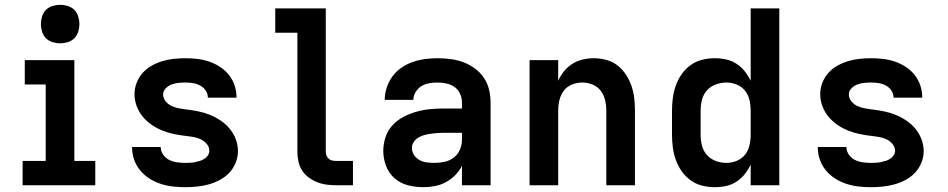

<svg xmlns="http://www.w3.org/2000/svg" viewBox="-20 -770 3940 798"><path d="M74 0V-101H170V-419H83V-520H289V-101H376V0ZM230 -590Q214 -590 198 -595Q182 -600 171 -611Q160 -622 155 -638Q150 -654 150 -670Q150 -686 155 -702Q160 -718 171 -729Q182 -740 198 -745Q214 -750 230 -750Q246 -750 262 -745Q278 -740 289 -729Q300 -718 305 -702Q310 -686 310 -670Q310 -654 305 -638Q300 -622 289 -611Q278 -600 262 -595Q246 -590 230 -590Z M749 8Q723 8 697.5 5Q672 2 647.5 -6Q623 -14 601 -28Q579 -42 562.5 -62Q546 -82 537.5 -106.5Q529 -131 529 -157V-159H648V-158Q648 -142 658 -127.5Q668 -113 683 -105.5Q698 -98 715 -95.5Q732 -93 749 -93Q759 -93 769.5 -93.5Q780 -94 790 -96Q800 -98 810 -101Q820 -104 829 -109.5Q838 -115 844 -124Q850 -133 850 -143Q850 -159 839.5 -171.5Q829 -184 814.5 -191Q800 -198 784.5 -200.5Q769 -203 754 -205H752Q727 -208 702.5 -213Q678 -218 654.5 -227.5Q631 -237 610 -251.5Q589 -266 573 -285.5Q557 -305 548 -329Q539 -353 539 -379Q539 -403 548 -426Q557 -449 573 -467Q589 -485 610.5 -497Q632 -509 655.5 -516Q679 -523 703 -525.5Q727 -528 751 -528Q776 -528 801 -525Q826 -522 849.5 -514Q873 -506 894.5 -492Q916 -478 931.5 -458.5Q947 -439 955 -415Q963 -391 963 -366V-364H844Q844 -380 835 -393.5Q826 -407 812 -414.5Q798 -422 782.5 -424.5Q767 -427 751 -427Q737 -427 722 -425.5Q707 -424 693.5 -419Q680 -414 669 -403Q658 -392 658 -378Q658 -362 668.5 -349Q679 -336 693 -329.5Q707 -323 723 -320Q739 -317 754 -315H755Q780 -312 805 -307Q830 -302 853 -292.5Q876 -283 897.5 -268.5Q919 -254 935 -234.5Q951 -215 960 -191Q969 -167 969 -142Q969 -117 959.5 -93.5Q950 -70 933 -52Q916 -34 893.5 -22Q871 -10 847 -3.5Q823 3 798.5 5.5Q774 8 749 8Z M1379 0Q1359 0 1338.5 -2.5Q1318 -5 1299 -12.5Q1280 -20 1263.5 -32Q1247 -44 1236 -61Q1225 -78 1220.5 -98Q1216 -118 1216 -139V-634H1124V-735H1334V-139Q1334 -130 1337.5 -122Q1341 -114 1347.5 -109Q1354 -104 1362.5 -102.5Q1371 -101 1379 -101H1447V0Z M1739 8Q1707 8 1675.5 0Q1644 -8 1620 -29Q1596 -50 1584.5 -80.5Q1573 -111 1573 -143Q1573 -171 1582 -199Q1591 -227 1610.5 -248.5Q1630 -270 1655.5 -283.5Q1681 -297 1708.5 -305Q1736 -313 1764.5 -316Q1793 -319 1822 -319H1900V-344Q1900 -363 1892 -380.5Q1884 -398 1869 -408.5Q1854 -419 1835.5 -423Q1817 -427 1798 -427Q1781 -427 1763.5 -424Q1746 -421 1731.5 -412Q1717 -403 1707.5 -387.5Q1698 -372 1698 -355H1579Q1579 -381 1587.5 -406.5Q1596 -432 1611.5 -453Q1627 -474 1649 -489Q1671 -504 1695.5 -512.5Q1720 -521 1746 -524.5Q1772 -528 1798 -528Q1825 -528 1852.5 -524.5Q1880 -521 1905.5 -511.5Q1931 -502 1953 -486Q1975 -470 1990.5 -447.5Q2006 -425 2012.5 -398Q2019 -371 2019 -344V0H1900V-81Q1889 -59 1871.5 -41.5Q1854 -24 1832.5 -12.5Q1811 -1 1787 3.5Q1763 8 1739 8ZM1786 -93Q1807 -93 1828 -97.5Q1849 -102 1866 -115Q1883 -128 1891.5 -148Q1900 -168 1900 -189V-218H1822Q1809 -218 1795.5 -217Q1782 -216 1769 -214Q1756 -212 1743 -208.5Q1730 -205 1718.5 -198Q1707 -191 1699.5 -179.5Q1692 -168 1692 -155Q1692 -139 1701 -125.5Q1710 -112 1724 -104.5Q1738 -97 1754 -95Q1770 -93 1786 -93Z M2181 0V-520H2300V-434Q2309 -455 2324 -473.5Q2339 -492 2358.5 -504.5Q2378 -517 2401.5 -522.5Q2425 -528 2448 -528Q2474 -528 2500 -521Q2526 -514 2546.5 -498Q2567 -482 2581.5 -460Q2596 -438 2604.5 -413Q2613 -388 2616 -362Q2619 -336 2619 -310V0H2500V-310Q2500 -332 2495 -353.5Q2490 -375 2477 -392.5Q2464 -410 2443 -418.5Q2422 -427 2400 -427Q2378 -427 2357 -418.5Q2336 -410 2323 -392.5Q2310 -375 2305 -353.5Q2300 -332 2300 -310V0Z M2951 8Q2924 8 2898 1.5Q2872 -5 2850.5 -20.5Q2829 -36 2813.5 -58Q2798 -80 2789 -105Q2780 -130 2776.5 -156.5Q2773 -183 2773 -210V-310Q2773 -337 2776.5 -363.5Q2780 -390 2789 -415Q2798 -440 2813.5 -462Q2829 -484 2850.5 -499.5Q2872 -515 2898 -521.5Q2924 -528 2951 -528Q2975 -528 2998 -523Q3021 -518 3041 -505Q3061 -492 3075.5 -473.5Q3090 -455 3100 -434V-735H3219V0H3100V-86Q3090 -65 3075.5 -46.5Q3061 -28 3041 -15Q3021 -2 2998 3Q2975 8 2951 8ZM2999 -93Q3021 -93 3042 -101.5Q3063 -110 3076.5 -127Q3090 -144 3095 -166Q3100 -188 3100 -210V-310Q3100 -332 3095 -354Q3090 -376 3076.5 -393Q3063 -410 3042 -418.5Q3021 -427 2999 -427Q2977 -427 2955 -419Q2933 -411 2918 -394Q2903 -377 2897.5 -355Q2892 -333 2892 -310V-210Q2892 -187 2897.5 -165Q2903 -143 2918 -126Q2933 -109 2955 -101Q2977 -93 2999 -93Z M3599 8Q3573 8 3547.5 5Q3522 2 3497.5 -6Q3473 -14 3451 -28Q3429 -42 3412.5 -62Q3396 -82 3387.5 -106.5Q3379 -131 3379 -157V-159H3498V-158Q3498 -142 3508 -127.5Q3518 -113 3533 -105.5Q3548 -98 3565 -95.5Q3582 -93 3599 -93Q3609 -93 3619.5 -93.5Q3630 -94 3640 -96Q3650 -98 3660 -101Q3670 -104 3679 -109.5Q3688 -115 3694 -124Q3700 -133 3700 -143Q3700 -159 3689.5 -171.5Q3679 -184 3664.5 -191Q3650 -198 3634.5 -200.5Q3619 -203 3604 -205H3602Q3577 -208 3552.5 -213Q3528 -218 3504.5 -227.5Q3481 -237 3460 -251.5Q3439 -266 3423 -285.5Q3407 -305 3398 -329Q3389 -353 3389 -379Q3389 -403 3398 -426Q3407 -449 3423 -467Q3439 -485 3460.5 -497Q3482 -509 3505.5 -516Q3529 -523 3553 -525.5Q3577 -528 3601 -528Q3626 -528 3651 -525Q3676 -522 3699.5 -514Q3723 -506 3744.5 -492Q3766 -478 3781.5 -458.5Q3797 -439 3805 -415Q3813 -391 3813 -366V-364H3694Q3694 -380 3685 -393.5Q3676 -407 3662 -414.5Q3648 -422 3632.5 -424.5Q3617 -427 3601 -427Q3587 -427 3572 -425.5Q3557 -424 3543.5 -419Q3530 -414 3519 -403Q3508 -392 3508 -378Q3508 -362 3518.5 -349Q3529 -336 3543 -329.5Q3557 -323 3573 -320Q3589 -317 3604 -315H3605Q3630 -312 3655 -307Q3680 -302 3703 -292.5Q3726 -283 3747.5 -268.5Q3769 -254 3785 -234.5Q3801 -215 3810 -191Q3819 -167 3819 -142Q3819 -117 3809.5 -93.5Q3800 -70 3783 -52Q3766 -34 3743.5 -22Q3721 -10 3697 -3.5Q3673 3 3648.5 5.5Q3624 8 3599 8Z"/></svg>

Font: Iosevka Book
Style: Bold
Weight: 700
Designer: Belleve Invis
Foundry: Belleve Invis
Version: Version 28.0.7; ttfautohint (v1.8.3)